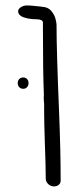

<svg xmlns="http://www.w3.org/2000/svg" viewBox="-20 -682 297 703"><path d="M202.1 -20Q202.1 -11.2 195.1 -5.4Q188 0.5 177.7 0.5Q165.5 0.5 156.5 -8.1Q147.5 -16.6 147.5 -28.3Q147.5 -75.7 144 -164.6Q141.6 -239.7 141.6 -273.4V-300.3L140.6 -312.5Q140.1 -317.9 140.1 -324.7Q140.1 -330.6 140.6 -332V-336.4Q137.2 -418 137.2 -574.2V-599.6Q136.7 -610.4 116.7 -611.3Q96.7 -611.3 81.1 -614.5Q65.4 -617.7 56.6 -623.5Q46.4 -630.4 46.4 -640.6Q46.4 -649.4 56.6 -655.8Q66.9 -662.1 78.1 -662.1Q89.4 -662.1 106.9 -660.2L127 -658.2L133.8 -657.2Q155.8 -656.2 167.5 -642.3Q179.2 -628.4 183.1 -613.5Q187 -598.6 187 -591.3Q187 -496.1 196.3 -272.9Q202.1 -129.9 202.1 -20ZM84.5 -377.9Q84.5 -368.7 79.1 -362.8Q73.7 -356.9 64.9 -356.9Q56.2 -356.9 50.5 -362.8Q44.9 -368.7 44.9 -377.9Q44.9 -386.7 50.5 -392.6Q56.2 -398.4 64.9 -398.4Q73.7 -398.4 79.1 -392.6Q84.5 -386.7 84.5 -377.9Z"/></svg>

Font: Amatica SC
Style: Bold
Weight: 400
Designer: Vernon Adams, Ben Nathan
Foundry: newtypography
Version: Version 2.000